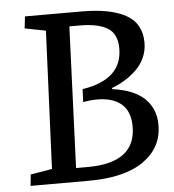

<svg xmlns="http://www.w3.org/2000/svg" viewBox="-51 -747 718 794"><g transform="rotate(-5 308.0 -350.0)"><path d="M564.9 -548.8Q564.9 -515.6 551.5 -486.3Q538.1 -457 515.1 -435.5Q492.2 -414.1 467.3 -399.2Q442.4 -384.3 415 -374V-369.1Q503.9 -357.4 548.3 -315.2Q592.8 -272.9 592.8 -205.1Q592.8 -111.3 513.9 -55.7Q435.1 0 284.2 0H43.9L48.8 -46.9L138.2 -62L163.1 -633.8L76.2 -650.9L82 -700.2H316.9Q436.5 -700.2 500.7 -664.6Q564.9 -628.9 564.9 -548.8ZM293 -379.9Q459 -405.3 459 -534.2Q459 -595.2 419.4 -619.1Q379.9 -643.1 304.2 -643.1H261.2L237.8 -57.1H290Q485.8 -58.6 485.8 -208Q485.8 -270 450.4 -301Q415 -332 348.1 -332Q322.3 -332 291 -326.2Z"/></g></svg>

Font: Literata Book Medium
Style: Italic
Weight: 500
Italic angle: -3°
Designer: Latin by Veronika Burian and Jose Scaglione. Greek by Irene Vlachou. Cyrillic by Vera Evstafieva
Foundry: TypeTogether
Version: Version 1.003;PS 001.003;hotconv 1.0.88;makeotf.lib2.5.64775